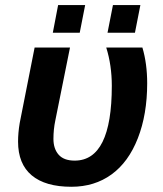

<svg xmlns="http://www.w3.org/2000/svg" viewBox="-20 -712 631 742"><path d="M250.5 -528.3 193.8 -246.6Q186.5 -211.9 186.5 -175.3Q186.5 -137.2 206.5 -114.3Q226.6 -91.3 268.6 -91.3Q412.1 -91.3 412.1 -380.4Q412.1 -459.5 390.6 -528.3H530.3Q548.8 -466.3 548.8 -390.1Q548.8 -270 512.7 -177.7Q476.6 -85.4 410.9 -37.8Q345.2 9.8 255.9 9.8Q155.3 9.8 102.5 -34.4Q49.8 -78.6 49.8 -164.6Q49.8 -198.7 56.2 -236.8L113.8 -528.3ZM395.5 -585.4 416.5 -692.4H522.5L501.5 -585.4ZM184.1 -585.4 204.6 -692.4H309.1L288.1 -585.4Z"/></svg>

Font: Liberation Sans
Style: Bold Italic
Weight: 700
Italic angle: -12°
Designer: Steve Matteson
Foundry: Ascender Corporation
Version: Version 2.1.5